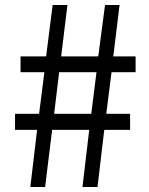

<svg xmlns="http://www.w3.org/2000/svg" viewBox="-20 -746 595 766"><path d="M101 0H160L188 -228H336L309 0H369L396 -228H499V-292H404L425 -458H521V-521H432L457 -726H399L372 -521H224L249 -726H190L164 -521H62V-458H157L136 -292H40V-228H128ZM196 -292 216 -458H365L344 -292Z"/></svg>

Font: Source Han Sans KR Regular
Style: Regular
Weight: 400
Designer: Ryoko NISHIZUKA (kana & ideographs); Paul D. Hunt (Latin, Greek & Cyrillic); Wenlong ZHANG (bopomofo); Sandoll Communica
Foundry: Adobe Systems Incorporated
Version: Version 1.004;PS 1.004;hotconv 1.0.82;makeotf.lib2.5.63406